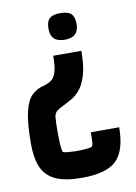

<svg xmlns="http://www.w3.org/2000/svg" viewBox="-77 -702 534 753"><g transform="rotate(-10 190.0 -325.5)"><path d="M216 -545Q160 -545 160 -598Q160 -627 173 -639Q186 -651 216 -651Q246 -651 259 -639Q272 -627 272 -598Q272 -545 216 -545ZM189 0Q122 0 84 -17.5Q46 -35 30 -71.5Q14 -108 14 -165Q14 -250 25 -294.5Q36 -339 56.5 -357.5Q77 -376 104 -382Q121 -387 133.5 -395.5Q146 -404 153 -425.5Q160 -447 160 -491H272Q272 -434 262 -398.5Q252 -363 236.5 -343Q221 -323 203.5 -312.5Q186 -302 170 -294Q153 -286 141 -278Q129 -270 127 -253Q126 -245 125.5 -226.5Q125 -208 125 -190Q125 -165 126.5 -143Q128 -121 131 -114Q133 -111 149 -109L183 -107Q194 -107 205 -107.5Q216 -108 226 -109Q247 -111 248 -115Q251 -118 252 -130.5Q253 -143 253 -159V-170H366Q366 -79 327 -39.5Q288 0 189 0Z"/></g></svg>

Font: New Amsterdam
Style: Regular
Weight: 400
Designer: Vladimir Nikolic
Foundry: Vladimir Nikolic
Version: Version 1.000; ttfautohint (v1.8.4.7-5d5b)